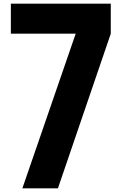

<svg xmlns="http://www.w3.org/2000/svg" viewBox="-20 -1020 661 1040"><path d="M101.2 0H293.8L580 -837.5V-1000H38.8V-837.5H390Z"/></svg>

Font: Basalte Marquee
Style: Regular
Weight: 400
Designer: Ange Degheest & Benjamin Gomez & Eugénie Bidaut
Foundry: Velvetyne Type Foundry
Version: Version 1.000;FEAKit 1.0